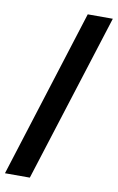

<svg xmlns="http://www.w3.org/2000/svg" viewBox="-95 -756 546 890"><g transform="rotate(10 178.0 -311.0)"><path d="M-6 85 244 -707H362L111 85Z"/></g></svg>

Font: Bricolage Grotesque SemiBold
Style: Regular
Weight: 600
Designer: Mathieu Triay
Foundry: Atelier Triay
Version: Version 1.000;gftools[0.9.30]